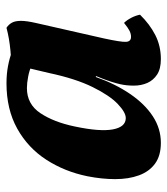

<svg xmlns="http://www.w3.org/2000/svg" viewBox="18 -525 516 592"><g transform="rotate(-90 276.0 -229.0)"><path d="M486.3 -467Q496.5 -460.3 502.1 -450.2Q507.6 -440.1 507.7 -422.7Q507.8 -405.3 500.9 -375.2L453.5 -166.3Q442 -113.4 443 -98.2Q444 -83 458.4 -83Q467.8 -83 477.5 -87.9Q487.1 -92.8 501.4 -104.6Q509.9 -96.1 517.1 -82.3Q524.2 -68.5 526.7 -55.3Q497.5 -25.3 463.8 -8.1Q430.1 9 389.8 9Q359.7 9 342.1 -2.6Q324.4 -14.3 316.2 -32.9Q308.1 -51.6 308 -73.6Q307.8 -95.6 312.3 -116.2Q315.2 -128.8 319.6 -142.7Q324 -156.6 329.7 -171.3Q335.4 -186 341 -199.8L374.4 -368.5L335.6 -451.7Q378.2 -451.3 416.1 -454.8Q453.9 -458.3 486.3 -467ZM411.7 -450.3 368.1 -390.1Q355.2 -396.5 335.6 -400.2Q316.1 -404 300.3 -404Q250.8 -404 223.1 -362.5Q195.4 -321 182 -256.4Q165.6 -179.2 173 -139.2Q180.5 -99.2 207.9 -99.2Q225.4 -99.2 251.4 -123.9Q277.4 -148.6 303.5 -201.3Q329.5 -254 346.9 -336L365.9 -416L403.5 -409L354.8 -191.3H334.5Q313.4 -131.4 282.4 -86Q251.5 -40.6 213.5 -15.8Q175.6 9 131.5 9Q91.9 9 67.4 -9Q42.8 -27 31.3 -58.8Q19.7 -90.5 19.7 -131.5Q19.7 -172.6 28.6 -217.7Q43 -287.9 79.5 -344.2Q115.9 -400.6 175.3 -433.8Q234.7 -467 315.4 -467Q343.9 -467 368.9 -462.2Q393.9 -457.4 411.7 -450.3Z"/></g></svg>

Font: Vollkorn
Style: Italic
Weight: 400
Italic angle: -11°
Designer: Friedrich Althausen
Foundry: Friedrich Althausen
Version: Version 5.001